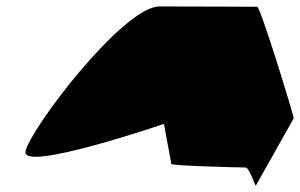

<svg xmlns="http://www.w3.org/2000/svg" viewBox="-20 -583 930 595"><path d="M59 -113C49 -49 488 -199 488 -199L511 -75C511 -69 725 -64 741 -64C753 -64 772 -2 773 -8L890 -216C891 -224 787 -562 777 -562C777 -562 587 -563 474 -563C361 -563 69 -178 59 -113Z"/></svg>

Font: Ampere
Style: SCUltExtIta
Weight: 400
Version: Version 1